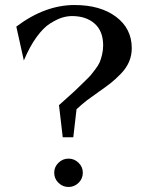

<svg xmlns="http://www.w3.org/2000/svg" viewBox="-20 -740 615 765"><path d="M230 -193H272L285 -305Q306 -324 326 -340Q339 -350 370.5 -372Q402 -394 420.5 -408.5Q439 -423 461 -445.5Q483 -468 494 -493.5Q505 -519 505 -548Q505 -626 442.5 -673Q380 -720 277 -720Q159 -720 45 -634L75 -499Q98 -554 125.5 -592Q153 -630 180.5 -647Q208 -664 228 -670Q248 -676 267 -676Q323 -676 357 -646Q391 -616 391 -559Q391 -540 386.5 -521.5Q382 -503 377 -491.5Q372 -480 359.5 -463.5Q347 -447 342 -441Q337 -435 319.5 -418Q302 -401 299 -398Q277 -376 250 -352.5Q223 -329 215 -321ZM196 -52Q196 -75 213 -91.5Q230 -108 253 -108Q276 -108 293 -91.5Q310 -75 310 -52Q310 -28 293 -11.5Q276 5 253 5Q230 5 213 -11.5Q196 -28 196 -52Z"/></svg>

Font: Coconat
Style: Regular
Weight: 400
Designer: Sara Lavazza
Foundry: Collletttivo
Version: Version 1.000;Glyphs 3.2 (3217)